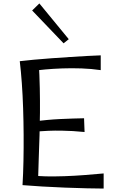

<svg xmlns="http://www.w3.org/2000/svg" viewBox="-20 -1092 668 1117"><path d="M111 -15Q115 -81 116.5 -155.5Q118 -230 117.5 -308Q117 -386 114.5 -462Q112 -538 107 -608Q102 -678 95 -736L205 -739Q210 -653 211.5 -579Q213 -505 212.5 -438Q212 -371 210 -306Q208 -241 205.5 -173Q203 -105 201 -28ZM583 5Q544 5 484.5 3.5Q425 2 357.5 -0.5Q290 -3 225 -7Q160 -11 111 -15L155 -73Q195 -67 246.5 -66Q298 -65 355.5 -67Q413 -69 471 -73.5Q529 -78 583 -83ZM472 -324Q404 -331 335 -332Q266 -333 176 -326V-385Q256 -396 332 -399.5Q408 -403 469 -404ZM566 -684Q512 -692 454 -694Q396 -696 342 -694Q288 -692 244.5 -688Q201 -684 176 -681L95 -736Q127 -740 175.5 -744.5Q224 -749 279 -753Q334 -757 388.5 -760.5Q443 -764 489.5 -766.5Q536 -769 566 -770ZM350 -840 167 -1031 209 -1072 380 -864Z"/></svg>

Font: Marhey Light
Style: Regular
Weight: 300
Designer: Nur Syamsi & Bustanul Arifin
Foundry: Namelatype
Version: Version 1.000